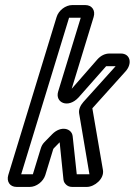

<svg xmlns="http://www.w3.org/2000/svg" viewBox="-20 -712 531 757"><path d="M63.6 -25 252.3 -642H298.3L209.3 -351C196.2 -308 247.5 -283 289 -327L397.6 -450L398.9 -451H435.9L308.8 -310C296.5 -296 289.6 -280 292 -265L332.6 -25H282.6L266.5 -175C263 -206 220.6 -218 185.9 -183L155.5 -152C146.7 -143 143.3 -135 140.2 -125L109.6 -25ZM158.7 -22 189.9 -124C189.9 -124 190.2 -125 191.8 -127L215.2 -151L230.2 -4C231.2 6 236.3 12 241.8 17C246.6 21 253.4 25 264.4 25H322.4C352.4 25 392.1 -7 385.8 -42L344.1 -285L474.5 -430C502.9 -461 494.2 -501 456.2 -501H412.2C394.2 -501 377.7 -493 364.1 -478L262.7 -362L349.2 -645C357.1 -671 342.6 -692 316.6 -692H264.6C238.6 -692 211.1 -671 203.2 -645L12.7 -22C5.1 3 18.4 25 45.4 25H97.4C123.4 25 150.8 4 158.7 -22Z"/></svg>

Font: DIN Rundschrift
Style: EngKontKu
Weight: 400
Width: 3
Version: Version 1.027